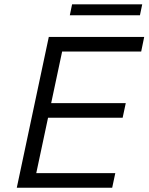

<svg xmlns="http://www.w3.org/2000/svg" viewBox="-20 -885 700 905"><path d="M210 -710.9H659.7L645.5 -642.1H272.9L221.2 -398.9H572.8L558.1 -330.1H206.5L150.9 -68.8H523.4L508.8 0H59.1ZM319.8 -864.7H650.4L639.6 -813H309.1Z"/></svg>

Font: Tuffy
Style: Italic
Weight: 400
Italic angle: -12°
Designer: Thatcher Ulrich, Karoly Barta and Michael Everson
Version: Version 001.271